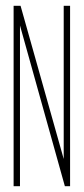

<svg xmlns="http://www.w3.org/2000/svg" viewBox="-20 -643 290 663"><path d="M27 0V-623H51L200 -94V-623H222V0H204L49 -555V0Z"/></svg>

Font: Inconsolata UltraCondensed ExtraLight
Style: Regular
Weight: 200
Width: 1
Monospace: yes
Designer: Raph Levien, Cyreal, Brenton Simpson
Foundry: Raph Levien, Cyreal, Google
Version: Version 3.100; ttfautohint (v1.8.4.7-5d5b)